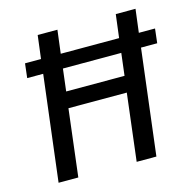

<svg xmlns="http://www.w3.org/2000/svg" viewBox="-102 -791 895 893"><g transform="rotate(-15 345.5 -344.5)"><path d="M448 0 487 -323H206L167 0H72L134 -508H57L65 -577H142L156 -689H251L237 -577H518L532 -689H627L613 -577H691L683 -508H605L543 0ZM497 -401 510 -508H229L216 -401Z"/></g></svg>

Font: Yekcdsyqcyvpieeyorgstswgcgt
Style: Regular
Weight: 400
Italic angle: -8°
Designer: Carrois Corporate & Edenspiekermann
Foundry: Carrois Corporate GbR & Edenspiekermann AG
Version: Version 2.001